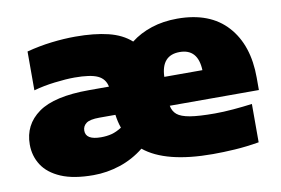

<svg xmlns="http://www.w3.org/2000/svg" viewBox="-65 -666 1147 784"><g transform="rotate(-10 508.5 -274.0)"><path d="M264 11Q182 11 130 -11.2Q78 -33.5 53.5 -71.5Q29 -109.5 29 -157Q29 -239 95.2 -286.5Q161.5 -334 306 -334H388.5Q382 -367 352 -381Q322 -395 256 -395Q221 -395 173.8 -389.2Q126.5 -383.5 86 -372V-533Q137 -546.5 189.2 -552.8Q241.5 -559 288 -559Q367 -559 424.2 -545Q481.5 -531 518 -498Q555 -527 603.8 -543Q652.5 -559 711 -559Q846 -559 917.5 -480Q989 -401 989 -265V-214H619.5Q623.5 -191 639.8 -177.2Q656 -163.5 693 -157.2Q730 -151 796 -151Q830.5 -151 872 -154.5Q913.5 -158 951 -163V-4Q898 5 850 8Q802 11 759 11Q563.5 11 475 -61.5Q429.5 -25 375 -7Q320.5 11 264 11ZM697 -423Q621 -423 618 -334H776Q772.5 -423 697 -423ZM321 -136Q345.5 -136 365.5 -141.2Q385.5 -146.5 407.5 -160.5Q398.5 -186 394.5 -216H328Q288.5 -216 273.2 -204.5Q258 -193 258 -174Q258 -136 321 -136Z"/></g></svg>

Font: Encode Sans Expanded Expanded Black
Style: Regular
Weight: 900
Width: 7
Designer: Multiple Designers
Foundry: Impallari Type
Version: Version 3.000; ttfautohint (v1.8.3) -l 8 -r 50 -G 200 -x 14 